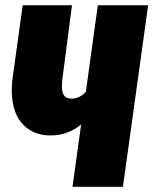

<svg xmlns="http://www.w3.org/2000/svg" viewBox="-20 -716 588 736"><path d="M355 -695.8H547.9L451.2 0H257.8L291 -238.8Q239.3 -196.8 174.8 -196.8Q118.2 -196.8 81.5 -226.6Q44.9 -256.3 32.5 -306.2Q20 -356 28.8 -419.9L66.9 -695.8H255.9L219.2 -413.1Q214.4 -376.5 221.7 -357.2Q229 -337.9 254.9 -337.9Q284.7 -337.9 309.1 -363.8Z"/></svg>

Font: Fira Sans Compressed Heavy
Style: Italic
Weight: 900
Width: 3
Italic angle: -8°
Designer: Carrois Corporate & Edenspiekermann AG
Foundry: Carrois Corporate GbR & Edenspiekermann AG
Version: Version 4.203;PS 004.203;hotconv 1.0.88;makeotf.lib2.5.64775